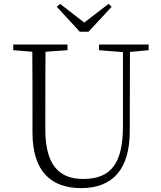

<svg xmlns="http://www.w3.org/2000/svg" viewBox="-20 -952 828 987"><path d="M289 -932 272 -917 390 -789H435L554 -917L538 -932L413 -836ZM489 -694 612 -684V-303C612 -109 548 -32 407 -32C288 -32 213 -99 213 -286V-387C213 -489 213 -588 214 -686L327 -694V-723H48V-694L146 -686C147 -587 147 -488 147 -387V-271C147 -67 246 15 397 15C559 15 647 -81 647 -278L648 -685L744 -694V-723H489Z"/></svg>

Font: Noto Serif CJK SC ExtraLight
Style: Regular
Weight: 200
Designer: Ryoko NISHIZUKA 西塚涼子 (kana & ideographs); Frank Grießhammer (Latin, Greek & Cyrillic); Wenlong ZHANG 张文龙 (bopomofo); San
Foundry: Adobe
Version: Version 2.001;hotconv 1.1.0;makeotfexe 2.6.0